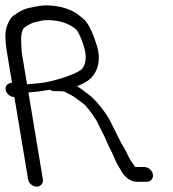

<svg xmlns="http://www.w3.org/2000/svg" viewBox="-39 -682 644 714"><path d="M43.6 -476.5C42.3 -484.7 41.4 -492.7 41 -500.5C39.6 -531.6 36.9 -550.5 46.4 -573.5C49.5 -580.8 77.3 -597.2 94.4 -600.4C120.5 -605.3 115.7 -607 138.3 -607C183 -607 218.2 -594.7 245.3 -571.8C247.1 -570.2 255.6 -556.8 265.3 -531.9C285.8 -479.5 283.8 -445.6 264.1 -423.7C238.9 -403.5 154 -377 107.5 -372.7C88.5 -371.1 74.3 -369.8 61.6 -368.5ZM66.7 -338.2C71.6 -338.7 78.2 -339.3 85.9 -339.9C110.6 -342 127.3 -345.2 146.9 -348.3C150.6 -345.6 156.5 -343 161.4 -343H179.7C206.1 -343 202.9 -338.9 225.2 -328.5C238.7 -322.1 252.1 -309.4 268.4 -298.5C283.5 -288.5 301.3 -260.9 314.9 -241.5C323.1 -229.8 336.7 -198.9 344.5 -184.5C352.2 -170.4 362.8 -140.8 374 -121.7L380.5 -107.5C383.1 -101.7 385.8 -95.6 388.5 -89.2C394.5 -75 409 -51 415.5 -40.4C424.1 -26.4 444.7 -6 468.7 -6H506.7C521.7 -6 532.1 -18.5 529.6 -33.5C527.1 -48.5 512.5 -61 497.5 -61H464C463.3 -61.7 462.3 -62.8 461.6 -64L461.3 -64.5L451.1 -79.3C441.8 -92.9 434.4 -107.7 427.1 -123.9L426.7 -124.7L426.2 -125.5C416.3 -141.7 408.7 -155.5 403.5 -166.6C392.6 -189.9 386.6 -198.7 377.5 -218.6C361 -257.3 314.5 -315.3 286.6 -333.6C276.9 -339.9 264.1 -352 247.4 -361.4C269.5 -370 286.6 -379.5 298.4 -390.7C324.3 -415.3 338 -459.8 320.7 -514.1C305.1 -563.3 289.5 -596.9 269.3 -613.5C261.6 -620 254 -626.1 246.5 -631.6L246.1 -631.9L245.7 -632.1C213.6 -652.5 174.7 -662 129.1 -662C117 -662 97 -658.7 67.3 -652.3C51.1 -648.9 31.6 -638.8 10 -622.8C0.4 -615.9 -6.3 -603.2 -13.3 -584.9C-21.5 -563.6 -20.3 -529.8 -12.3 -482L5.7 -374.1L1.6 -373.7L1.2 -373.6C-15.6 -370.9 -21.7 -356.2 -16.7 -343.2C-12.5 -332 -1.9 -322.1 14.5 -320.9L65.6 -14.5C68 0 82.4 12 97.5 12C112.5 12 122.9 -0.5 120.4 -15.5Z"/></svg>

Font: MewTooHand
Style: BdCondLta
Weight: 400
Designer: Mew Too, Robert Jablonski
Version: Version 0.77